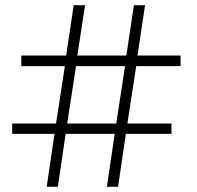

<svg xmlns="http://www.w3.org/2000/svg" viewBox="-20 -720 760 740"><path d="M160 0 190 -204H27V-244H196L230 -465H62V-506H235L264 -700H308L278 -506H467L496 -700H539L510 -506H676V-465H505L471 -244H641V-204H465L435 0H392L422 -204H233L203 0ZM239 -244H428L462 -465H273Z"/></svg>

Font: MuseoModerno Thin ExtraLight
Style: Regular
Weight: 250
Version: Version 1.002